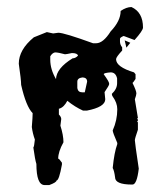

<svg xmlns="http://www.w3.org/2000/svg" viewBox="-20 -534 484 554"><path d="M359.4 -513.7Q392.6 -498.5 392.6 -454.6Q392.6 -445.8 368.2 -418.5L336.9 -430.2Q327.1 -426.3 326.2 -422.4V-414.6Q326.2 -404.8 332.5 -397.5V-388.2Q314.9 -369.1 314.9 -363.3Q314.9 -340.8 366.7 -325.2L371.1 -319.8V-306.2Q363.8 -294.9 362.3 -294.9Q373.5 -272 373.5 -264.6Q373.5 -259.8 369.1 -247.6L377.9 -193.8Q377.9 -192.4 375.5 -192.4L377.9 -188.5V-186.5Q377.9 -184.6 375.5 -184.6L377.9 -180.7V-159.7Q369.1 -134.3 369.1 -129.4Q369.1 -123 380.4 -47.4Q375 -1.5 362.3 -1.5H360.4Q312 -1.5 312 -22.5Q309.6 -41.5 305.2 -49.3Q309.6 -94.2 318.4 -118.2V-121.6Q305.2 -151.9 305.2 -157.7Q318.4 -187 318.4 -218.8Q318.4 -237.3 305.2 -255.4Q302.7 -258.8 302.7 -263.2Q317.9 -277.3 317.9 -293.9V-307.6Q314 -325.2 299.3 -325.2Q279.3 -323.7 279.3 -319.8Q294.9 -298.3 294.9 -293V-291Q294.9 -287.6 281.7 -268.1Q281.7 -264.2 283.7 -247.6Q283.7 -225.1 230.5 -214.8H219.7Q195.8 -225.6 174.3 -243.2Q164.1 -223.6 149.9 -220.2V-203.6Q156.7 -196.8 156.7 -190.4L154.3 -171.4Q163.1 -144 163.1 -123.5Q147.9 -96.2 147.9 -76.2Q150.9 -76.2 158.7 -64.5V-59.1Q150.4 -13.2 143.1 -13.2Q143.1 -7.8 122.1 0H108.9Q85 0 85 -61Q81.1 -72.8 76.2 -108.4Q78.6 -110.4 80.6 -131.3Q74.2 -148.9 71.8 -167.5Q74.2 -196.3 74.2 -207.5Q55.2 -226.6 41 -289.1Q41 -303.7 34.2 -350.1Q34.2 -390.6 77.6 -426.3L115.2 -441.4L133.3 -437.5L148.4 -439.5Q165 -439.5 248.5 -409.2H257.3Q277.8 -409.2 299.3 -443.4Q328.1 -473.6 328.1 -502.4Q344.7 -513.7 359.4 -513.7ZM125 -371.6V-361.8Q125 -334 141.6 -305.7Q142.6 -336.9 189.5 -365.7Q197.8 -365.7 205.1 -373.5Q203.1 -380.9 187.5 -380.9Q170.9 -377.4 167.5 -377.4Q147.9 -382.8 138.7 -382.8Q130.9 -381.3 125 -371.6ZM203.1 -298.3V-279.8Q205.1 -267.6 217.3 -267.6H224.6L231.4 -298.3Q231.4 -310.5 217.3 -310.5Q203.1 -308.6 203.1 -298.3ZM356 -410.6 344.7 -396.5 339.8 -417.5Z"/></svg>

Font: Truetypewriter PolyglOTT
Style: Regular
Weight: 400
Designer: Sergey Beatoff a.k.a. Sam_T
Version: Version 3.76